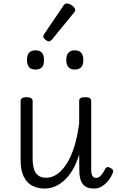

<svg xmlns="http://www.w3.org/2000/svg" viewBox="-20 -1081 687 1118"><path d="M241 17Q201 17 169 1Q137 -15 118.5 -52Q100 -89 100 -150V-493Q100 -504 108.5 -509.5Q117 -515 134 -515Q152 -515 161 -509.5Q170 -504 170 -493V-159Q170 -121 178 -96Q186 -71 203.5 -58.5Q221 -46 249 -46Q282 -46 312 -66.5Q342 -87 367.5 -126.5Q393 -166 412 -225.5Q431 -285 441 -364V-493Q441 -505 449.5 -510Q458 -515 476 -515Q494 -515 502.5 -510Q511 -505 511 -493V-97Q511 -79 513.5 -68Q516 -57 522.5 -51Q529 -45 540 -45Q550 -45 558 -50.5Q566 -56 575 -68Q584 -80 593 -98Q598 -107 606 -108Q614 -109 624 -102Q634 -98 637.5 -90.5Q641 -83 637 -75Q626 -47 608.5 -26.5Q591 -6 571 5.5Q551 17 527 17Q506 17 490 11Q474 5 463.5 -7.5Q453 -20 447.5 -39.5Q442 -59 442 -84L441 -182Q424 -125 400.5 -87.5Q377 -50 349.5 -26.5Q322 -3 294 7Q266 17 241 17ZM187 -676Q162 -676 149.5 -690Q137 -704 137 -732Q137 -760 149.5 -774Q162 -788 187 -788Q212 -788 224 -774Q236 -760 236 -732Q237 -704 224.5 -690Q212 -676 187 -676ZM416 -676Q391 -676 378.5 -690Q366 -704 366 -732Q366 -760 378.5 -774Q391 -788 416 -788Q440 -788 452.5 -774Q465 -760 465 -732Q466 -704 453 -690Q440 -676 416 -676ZM265 -840Q256 -840 244 -850Q232 -860 232 -868Q232 -871 233 -874Q234 -877 237 -882L350 -1049Q354 -1055 359 -1058Q364 -1061 370 -1061Q379 -1061 390 -1055Q401 -1049 409.5 -1040Q418 -1031 418 -1024Q418 -1018 416 -1014.5Q414 -1011 408 -1004L282 -850Q272 -840 265 -840Z"/></svg>

Font: Playwrite GB S Light
Style: Regular
Weight: 300
Designer: Veronika Burian, José Scaglione
Foundry: TypeTogether
Version: Version 1.002